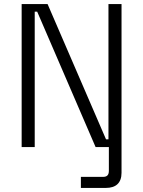

<svg xmlns="http://www.w3.org/2000/svg" viewBox="-20 -720 701 940"><path d="M86 0H150V-663H162L448 0H513V116C513 136 505 146 484 146H376V200H499C546 200 575 177 575 126V-700H511V-38H499L213 -700H86Z"/></svg>

Font: Meta Space Light
Style: Regular
Weight: 300
Designer: Meta Pool / Florian Karsten
Foundry: Meta Pool / Florian Karsten
Version: Version 2.000;Glyphs 3.1.1 (3137)